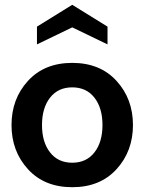

<svg xmlns="http://www.w3.org/2000/svg" viewBox="-20 -770 602 800"><path d="M465.5 -65Q397 10 281 10Q165 10 96.5 -65Q28 -140 28 -249Q28 -358 96.5 -433Q165 -508 281 -508Q397 -508 465.5 -433Q534 -358 534 -249Q534 -140 465.5 -65ZM373.5 -363Q340 -406 281 -406Q222 -406 188.5 -363Q155 -320 155 -249Q155 -178 188.5 -135Q222 -92 281 -92Q340 -92 373.5 -135Q407 -178 407 -249Q407 -320 373.5 -363ZM428 -585 281 -656 134 -585V-659L281 -750L428 -659Z"/></svg>

Font: Cabin
Style: Bold
Weight: 700
Designer: Pablo Impallari
Foundry: Pablo Impallari. www.impallari.com Igino Marini. www.ikern.com
Version: Version 1.005